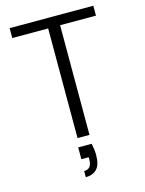

<svg xmlns="http://www.w3.org/2000/svg" viewBox="-135 -780 822 1086"><g transform="rotate(-15 276.0 -237.0)"><path d="M241 0V-642H31V-700H521V-642H311V0ZM229 226V190Q274 190 274 135V121H231V52H310Q318 90 318 119Q318 177 294 201.5Q270 226 229 226Z"/></g></svg>

Font: DM Sans Light
Style: Regular
Weight: 300
Designer: Colophon Foundry, Jonny Pinhorn
Foundry: Colophon Foundry
Version: Version 4.004; ttfautohint (v1.8.4.7-5d5b)